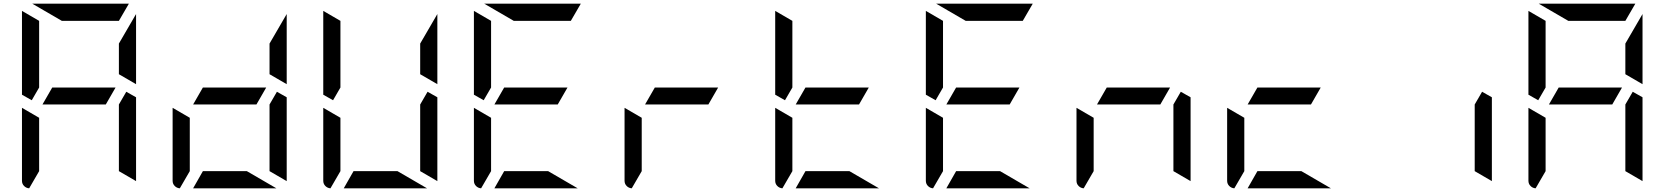

<svg xmlns="http://www.w3.org/2000/svg" viewBox="-20 -1020 9016 1040"><path d="M210 -454 263 -546H606L553 -454ZM717 -564 624 -618V-784L717 -944ZM192 -546 152 -477 99 -507V-959V-961L192 -907ZM315 -907 155 -1000H676H678L624 -907ZM138 0Q122 -1 110.5 -12.5Q99 -24 99 -41V-436L192 -382V-93ZM717 -493V-41V-39L624 -93V-454L664 -523Z M1026 -454 1079 -546H1422L1369 -454ZM1533 -564 1440 -618V-784L1533 -944ZM1477 0H1026L1079 -93H1317ZM954 0Q938 -1 926.5 -12.5Q915 -24 915 -41V-436L1008 -382V-93ZM1533 -493V-41V-39L1440 -93V-454L1480 -523Z M2349 -564 2256 -618V-784L2349 -944ZM1824 -546 1784 -477 1731 -507V-959V-961L1824 -907ZM2293 0H1842L1895 -93H2133ZM1770 0Q1754 -1 1742.5 -12.5Q1731 -24 1731 -41V-436L1824 -382V-93ZM2349 -493V-41V-39L2256 -93V-454L2296 -523Z M2658 -454 2711 -546H3054L3001 -454ZM2640 -546 2600 -477 2547 -507V-959V-961L2640 -907ZM2763 -907 2603 -1000H3124H3126L3072 -907ZM3109 0H2658L2711 -93H2949ZM2586 0Q2570 -1 2558.5 -12.5Q2547 -24 2547 -41V-436L2640 -382V-93Z M3474 -454 3527 -546H3870L3817 -454ZM3402 0Q3386 -1 3374.5 -12.5Q3363 -24 3363 -41V-436L3456 -382V-93Z M4290 -454 4343 -546H4686L4633 -454ZM4272 -546 4232 -477 4179 -507V-959V-961L4272 -907ZM4741 0H4290L4343 -93H4581ZM4218 0Q4202 -1 4190.5 -12.5Q4179 -24 4179 -41V-436L4272 -382V-93Z M5106 -454 5159 -546H5502L5449 -454ZM5088 -546 5048 -477 4995 -507V-959V-961L5088 -907ZM5211 -907 5051 -1000H5572H5574L5520 -907ZM5557 0H5106L5159 -93H5397ZM5034 0Q5018 -1 5006.5 -12.5Q4995 -24 4995 -41V-436L5088 -382V-93Z M5922 -454 5975 -546H6318L6265 -454ZM5850 0Q5834 -1 5822.5 -12.5Q5811 -24 5811 -41V-436L5904 -382V-93ZM6429 -493V-41V-39L6336 -93V-454L6376 -523Z M6738 -454 6791 -546H7134L7081 -454ZM7189 0H6738L6791 -93H7029ZM6666 0Q6650 -1 6638.5 -12.5Q6627 -24 6627 -41V-436L6720 -382V-93Z M8061 -493V-41V-39L7968 -93V-454L8008 -523Z M8370 -454 8423 -546H8766L8713 -454ZM8877 -564 8784 -618V-784L8877 -944ZM8352 -546 8312 -477 8259 -507V-959V-961L8352 -907ZM8475 -907 8315 -1000H8836H8838L8784 -907ZM8298 0Q8282 -1 8270.5 -12.5Q8259 -24 8259 -41V-436L8352 -382V-93ZM8877 -493V-41V-39L8784 -93V-454L8824 -523Z"/></svg>

Font: DSEG7 Modern Mini
Style: Regular
Weight: 400
Designer: Keshikan(Twitter:@keshinomi_88pro)
Version: Version 0.46